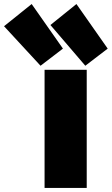

<svg xmlns="http://www.w3.org/2000/svg" viewBox="-181 -902 554 952"><path d="M40 -556V30H249V-556ZM242 -576 353 -661 198 -882 69 -778ZM20 -576 131 -661 -24 -882 -161 -772Z"/></svg>

Font: Repo ExtraBlack
Style: Regular
Weight: 400
Designer: Stefan Peev
Foundry: Context Ltd
Version: Version 001.502